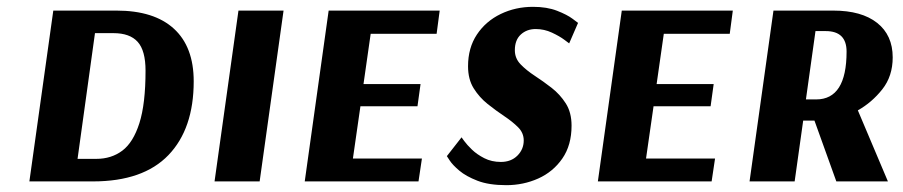

<svg xmlns="http://www.w3.org/2000/svg" viewBox="-20 -531 2643 562"><path d="M321 -500Q431 -500 489 -447Q547 -394 547 -293Q547 -154 473 -77Q399 0 252 0H66L136 -500ZM258 -434 207 -66H262Q306 -66 338 -90Q370 -114 388 -170.5Q406 -227 406 -324Q406 -383 383 -408.5Q360 -434 312 -434Z M740 0H608L678 -500H810Z M1205 0H872L942 -500H1267L1258 -432H1065L1044 -285H1211L1202 -220H1035L1013 -67H1215Z M1646 -404Q1646 -404 1632 -414.5Q1618 -425 1595.5 -435.5Q1573 -446 1548 -446Q1522 -446 1504.5 -430Q1487 -414 1487 -384Q1487 -360 1504 -342.5Q1521 -325 1545.5 -309Q1570 -293 1594.5 -274Q1619 -255 1636 -228.5Q1653 -202 1653 -163Q1653 -106 1626 -67Q1599 -28 1555.5 -8.5Q1512 11 1462 11Q1411 11 1377.5 -2Q1344 -15 1324.5 -31.5Q1305 -48 1296.5 -61Q1288 -74 1288 -74L1331 -129Q1331 -129 1339 -118Q1347 -107 1361.5 -93Q1376 -79 1397.5 -68Q1419 -57 1446 -57Q1476 -57 1494.5 -75.5Q1513 -94 1513 -120Q1513 -142 1496.5 -158.5Q1480 -175 1456 -191Q1432 -207 1407.5 -226.5Q1383 -246 1366.5 -272.5Q1350 -299 1350 -337Q1350 -391 1376 -430Q1402 -469 1445.5 -490Q1489 -511 1540 -511Q1581 -511 1610.5 -499.5Q1640 -488 1656 -476Q1672 -464 1672 -464Z M2063 0H1730L1800 -500H2125L2116 -432H1923L1902 -285H2069L2060 -220H1893L1871 -67H2073Z M2244 -500H2419Q2502 -500 2547.5 -464Q2593 -428 2593 -363Q2593 -308 2562.5 -269.5Q2532 -231 2491 -208L2579 0H2428L2364 -178H2331L2306 0H2174ZM2367 -440 2339 -240H2369Q2458 -240 2458 -380Q2458 -440 2397 -440Z"/></svg>

Font: Arsenal SC
Style: Bold Italic
Weight: 700
Italic angle: -9.10001°
Designer: Andrij Shevchenko
Foundry: Stairsfor
Version: Version 2.001; ttfautohint (v1.8.4.7-5d5b)